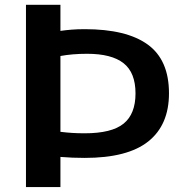

<svg xmlns="http://www.w3.org/2000/svg" viewBox="-20 -760 758 780"><path d="M85.5 0V-740.5H225.5V-634.5Q246 -637.5 270.2 -639.5Q294.5 -641.5 324.5 -641.5Q494 -641.5 580.2 -579Q666.5 -516.5 666.5 -381Q666.5 -252.5 582.5 -185.5Q498.5 -118.5 324 -118.5Q273.5 -118.5 225.5 -122.5V0ZM324 -218.5Q434 -218.5 482.2 -257.8Q530.5 -297 530.5 -380.5Q530.5 -465 482 -503.2Q433.5 -541.5 334 -541.5Q302.5 -541.5 276.2 -539.2Q250 -537 225.5 -532.5V-224.5Q250 -221.5 273 -220Q296 -218.5 324 -218.5Z"/></svg>

Font: Encode Sans Expanded SemiBold
Style: Regular
Weight: 600
Width: 7
Designer: Multiple Designers
Foundry: Impallari Type
Version: Version 3.000; ttfautohint (v1.8.3) -l 8 -r 50 -G 200 -x 14 